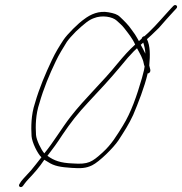

<svg xmlns="http://www.w3.org/2000/svg" viewBox="-20 -727 740 780"><path d="M555.6 -570C551.5 -566.7 548.6 -563.5 544.3 -560C538.8 -571.3 534.4 -576.3 528.5 -587C523.9 -593 519.4 -599.3 514.9 -606C502 -625.3 484.5 -642.3 467.9 -658C456.4 -669.3 442.4 -673.1 421.3 -677C381.8 -684.3 348.2 -669.2 321.8 -649C299 -633.4 252.8 -587.9 237.2 -564C219.4 -536.7 205.5 -514.3 190.3 -482C164.9 -428.2 139.7 -369.9 122.1 -308C105.9 -259.8 106.1 -211.2 108.2 -174C110 -148.5 132.6 -102.7 148.3 -88C135 -71.4 116.2 -46.6 106.1 -35C91.9 -18.8 77.1 -4.6 65.7 10L59.4 20C51.6 30.7 65.7 38.7 73.5 28L80.8 18C84.7 12.7 89.8 6.7 96 0C117.9 -22.9 139 -46.2 160 -78C165.2 -74.7 170.2 -71.7 174.9 -69C200.1 -52 226.5 -48 270.4 -45C307.6 -42.5 328.7 -43 354.3 -55.5C383.5 -69.7 441.1 -126.7 461.3 -157C484.5 -193.1 503.1 -221.1 521 -260C541.1 -307.5 567.1 -373.1 580 -429H583C597.6 -435.5 587.4 -452 586.4 -461C590.2 -503.6 590.5 -539.5 577.1 -568L594.8 -584C606.8 -595.3 617.1 -605.3 625.8 -614C646.6 -637.8 665.4 -659.4 686.5 -682L695.8 -692C705.9 -701.4 693.1 -712.3 684.3 -703L673.8 -692C643.3 -659.3 617.7 -627.7 584.6 -596L566.9 -580C561.5 -580 555.7 -574.5 555.6 -570ZM567.5 -457C566.9 -451.7 566.1 -446.7 565 -442C562.4 -430.7 559.6 -419.7 556.4 -409C536 -338.6 512.8 -270.5 478.9 -216C454.1 -176.1 433.2 -140.4 396.2 -107C353.5 -68.6 339.3 -58.4 275.5 -63C225.8 -64.8 199.2 -74.7 172.7 -94C194 -121.4 212.9 -147.2 233.3 -179C267.9 -230.4 295.9 -265.8 339 -312C386.2 -362.5 424.9 -403.4 469.5 -457C491 -483.7 509.1 -504.3 523.8 -519L536.6 -531L546.4 -513C551.6 -503.7 555.9 -494.7 559.2 -486C563.8 -475.5 563.5 -466.1 567.5 -457ZM570.5 -509C564.9 -520.5 558.1 -534 551.8 -545C555.3 -548.3 558.6 -551.3 561.9 -554C566.3 -541 570.2 -524.8 570.5 -509ZM160 -104C147 -119 127.8 -157.9 126.3 -179C123.9 -214.4 124.7 -262.5 139.9 -307C157 -367.4 180.9 -424.6 206.1 -477C221.2 -509.1 234.9 -529.1 251.6 -557C259.5 -568.3 271.8 -582.3 288.3 -599C305.3 -615 319.5 -627.3 330.8 -636C341.3 -644 351.3 -649.7 360.8 -653C394.2 -666.9 437.4 -659.1 454.4 -643C464.8 -633.2 475.5 -624.7 484.5 -613C501 -591.6 518.2 -570.8 529.1 -546C503 -522.1 485.4 -502.6 455.8 -467C396.6 -393.6 324.5 -327.1 266.9 -253C230.6 -206.3 196.6 -148.1 160 -104Z"/></svg>

Font: HoneyBee
Style: BLnIt
Weight: 100
Foundry: Cannot Into Space Fonts
Version: Version 0.89